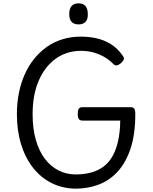

<svg xmlns="http://www.w3.org/2000/svg" viewBox="-20 -1109 915 1148"><path d="M432 19Q353 18 288.5 -14.5Q224 -47 177.5 -106Q131 -165 106 -246.5Q81 -328 81 -427Q81 -493 93 -553Q105 -613 128 -664.5Q151 -716 184.5 -757.5Q218 -799 260.5 -829Q303 -859 354.5 -874.5Q406 -890 464 -890Q510 -890 555 -880.5Q600 -871 641.5 -846Q683 -821 716 -773Q724 -760 719.5 -751.5Q715 -743 705 -733Q691 -721 680 -718.5Q669 -716 659 -725Q634 -751 603.5 -768.5Q573 -786 538.5 -795.5Q504 -805 464 -805Q422 -805 384.5 -793.5Q347 -782 314.5 -759Q282 -736 256.5 -703.5Q231 -671 212.5 -629Q194 -587 184.5 -536.5Q175 -486 175 -427Q175 -339 194.5 -271.5Q214 -204 249 -158.5Q284 -113 331 -89.5Q378 -66 432 -66Q484 -66 526.5 -78Q569 -90 600.5 -114Q632 -138 653.5 -176.5Q675 -215 686.5 -267.5Q698 -320 699 -388H473Q458 -388 451.5 -397Q445 -406 445 -428Q445 -451 451.5 -459.5Q458 -468 473 -468H761Q776 -468 782.5 -459.5Q789 -451 789 -428Q789 -307 761 -222Q733 -137 684 -83.5Q635 -30 570.5 -5.5Q506 19 432 19ZM450 -963Q422 -963 408 -978.5Q394 -994 394 -1025Q394 -1057 408 -1073Q422 -1089 450 -1089Q477 -1089 491 -1073Q505 -1057 505 -1025Q506 -994 491.5 -978.5Q477 -963 450 -963Z"/></svg>

Font: Playwrite GB S
Style: Regular
Weight: 400
Designer: Veronika Burian, José Scaglione
Foundry: TypeTogether
Version: Version 1.000